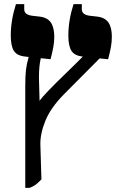

<svg xmlns="http://www.w3.org/2000/svg" viewBox="-20 -667 562 927"><path d="M502 -381 461 -385 288 -211Q224 -146 198.5 -82.5Q173 -19 175 34L180 199Q163 217 151 225.5Q139 234 123 240H102V-253Q102 -301 105.5 -330.5Q109 -360 118 -390V-392L101 -394Q62 -398 47 -421.5Q32 -445 32 -495Q32 -569 57 -647H97V-622Q97 -596 135 -591L170 -587Q208 -583 225 -559Q242 -535 242 -490Q242 -465 237.5 -440Q233 -415 224 -381L177 -386Q168 -349 168 -291L169 -256L171 -180Q190 -209 302 -317L347 -361L380 -394H379Q340 -398 325 -421.5Q310 -445 310 -495Q310 -569 335 -647H375V-622Q375 -596 413 -591L448 -587Q486 -583 503 -559Q520 -535 520 -490Q520 -465 515.5 -440Q511 -415 502 -381Z"/></svg>

Font: Noto Serif Hebrew Black
Style: Regular
Weight: 900
Designer: Monotype Design Team
Foundry: Monotype Imaging Inc.
Version: Version 1.000